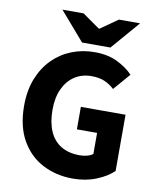

<svg xmlns="http://www.w3.org/2000/svg" viewBox="-94 -927 825 1011"><g transform="rotate(10 319.0 -421.5)"><path d="M365.3 12Q275.5 12 203.2 -25.6Q130.8 -63.1 88.4 -137.7Q46.1 -212.3 46.1 -322.1Q46.1 -403.4 71.1 -466.7Q96.2 -530.1 139.9 -574.2Q183.7 -618.4 241.2 -641.1Q298.8 -663.8 363.8 -663.8Q434.7 -663.8 485.9 -638.7Q537 -613.6 569.4 -579.2L491.8 -489.6Q467.6 -512 439.1 -524.3Q410.7 -536.5 368.7 -536.5Q318.6 -536.5 279.7 -511.3Q240.8 -486.1 219 -439.2Q197.1 -392.4 197.1 -327.1Q197.1 -260.1 217.6 -212.6Q238 -165.2 278.6 -140.2Q319.1 -115.2 380.5 -115.2Q400.5 -115.2 419.1 -120.3Q437.7 -125.3 449.5 -134.6V-247.2H341.5V-367.4H580.4V-66.9Q547.1 -33.9 490.3 -11Q433.6 12 365.3 12ZM288.8 -702.1 157 -854.7H270.1L362.7 -789.8H366.7L459.3 -854.7H572.4L440.6 -702.1Z"/></g></svg>

Font: SourceSans3VF
Style: Regular
Weight: 200
Designer: Paul D. Hunt
Foundry: Adobe
Version: Version 3.052;hotconv 1.1.0;makeotfexe 2.6.0